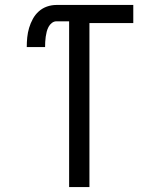

<svg xmlns="http://www.w3.org/2000/svg" viewBox="-20 -755 640 775"><path d="M259 0V-669H208Q198 -669 189.5 -662.5Q181 -656 176 -646.5Q171 -637 168.5 -627Q166 -617 164.5 -606.5Q163 -596 162.5 -585.5Q162 -575 162 -565H88Q88 -585 90 -604.5Q92 -624 97.5 -642.5Q103 -661 112.5 -678.5Q122 -696 136.5 -709Q151 -722 169.5 -728.5Q188 -735 208 -735H518V-662H341V0Z"/></svg>

Font: Iosevka Aile
Style: Regular
Weight: 400
Designer: Belleve Invis
Foundry: Belleve Invis
Version: Version 28.0.1; ttfautohint (v1.8.4)